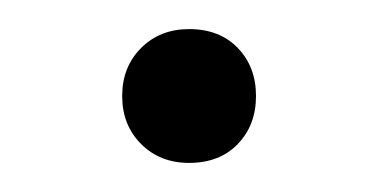

<svg xmlns="http://www.w3.org/2000/svg" viewBox="-20 -109 259 132"><path d="M110 3Q90 3 77 -10Q64 -23 64 -43Q64 -63 77 -76Q90 -89 110 -89Q131 -89 143.5 -76Q156 -63 156 -43Q156 -23 143.5 -10Q131 3 110 3Z"/></svg>

Font: Nunito Light
Style: Regular
Weight: 300
Designer: Vernon Adams
Foundry: Vernon Adams
Version: Version 3.601; ttfautohint (v1.8.2.53-6de2)